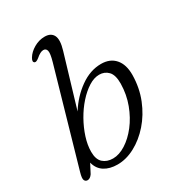

<svg xmlns="http://www.w3.org/2000/svg" viewBox="-173 -829 875 947"><g transform="rotate(-30 264.0 -355.0)"><path d="M194.5 -588.5Q207 -632.5 203 -648Q199 -663.5 183.5 -663.5Q166.5 -663.5 141.5 -641.5Q125 -628.5 117 -632.5Q105 -639 117 -659Q131.5 -683.5 160.8 -700.5Q190 -717.5 222.5 -717.5Q258 -717.5 270.8 -692Q283.5 -666.5 267 -611.5L179 -316.5Q219 -380 276.5 -421Q334 -462 396 -462Q447 -462 475.5 -429.2Q504 -396.5 503.5 -337.5Q502.5 -264 477.2 -201.2Q452 -138.5 410.5 -91.2Q369 -44 319.2 -17.5Q269.5 9 220 9Q175.5 9 145.8 -10Q116 -29 106.5 -67L80 -16Q67.5 2 53 2Q41 2 36 -8.8Q31 -19.5 40.5 -52ZM361.5 -420.5Q332 -420.5 300.8 -400.8Q269.5 -381 240.2 -348.2Q211 -315.5 188 -274.8Q165 -234 151.2 -191.2Q137.5 -148.5 137.5 -110Q137.5 -67 159.2 -47.5Q181 -28 215.5 -28Q250.5 -28 288 -51.8Q325.5 -75.5 357.8 -117Q390 -158.5 410.5 -213Q431 -267.5 432 -329Q432.5 -378.5 412.2 -399.5Q392 -420.5 361.5 -420.5Z"/></g></svg>

Font: Fraunces 9pt S050 Light
Style: Italic
Weight: 300
Italic angle: -16°
Version: Version 1.000; ttfautohint (v1.8.3)